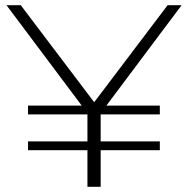

<svg xmlns="http://www.w3.org/2000/svg" viewBox="-20 -720 725 740"><path d="M295 -313H88V-279H317V-175H88V-141H317V0H368V-141H596V-175H368V-279H596V-313H390L680 -700H626L343 -326L60 -700H5Z"/></svg>

Font: Montserrat Light
Style: Regular
Weight: 300
Designer: Julieta Ulanovsky
Foundry: Julieta Ulanovsky
Version: Version 7.200